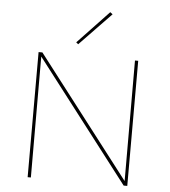

<svg xmlns="http://www.w3.org/2000/svg" viewBox="-59 -953 892 1006"><g transform="rotate(5 386.5 -449.5)"><path d="M648 -658V0H629L140 -636L141 0H124V-658H144L632 -24L631 -658ZM316 -726 480 -899 493 -889 327 -717Z"/></g></svg>

Font: Ysabeau Thin
Style: Regular
Weight: 200
Designer: Christian Thalmann (Catharsis Fonts)
Version: Version 0.003